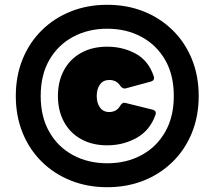

<svg xmlns="http://www.w3.org/2000/svg" viewBox="-20 -768 896 802"><path d="M428 14Q346 14 276.5 -13.5Q207 -41 155 -92Q103 -143 74.5 -213Q46 -283 46 -367Q46 -451 74.5 -521Q103 -591 155 -642Q207 -693 276.5 -720.5Q346 -748 428 -748Q510 -748 579.5 -720.5Q649 -693 701 -642Q753 -591 781.5 -521Q810 -451 810 -367Q810 -283 781.5 -213Q753 -143 701 -92Q649 -41 579.5 -13.5Q510 14 428 14ZM428 -86Q508 -86 571 -120Q634 -154 670 -217Q706 -280 706 -367Q706 -455 670 -517.5Q634 -580 571 -614Q508 -648 428 -648Q348 -648 285 -614Q222 -580 186 -517.5Q150 -455 150 -367Q150 -280 186 -217Q222 -154 285 -120Q348 -86 428 -86ZM428 -161Q365 -161 318.5 -187Q272 -213 247 -259.5Q222 -306 222 -367Q222 -428 247 -474.5Q272 -521 318.5 -547Q365 -573 428 -573Q493 -573 546.5 -544Q600 -515 622 -450Q628 -432 609 -427L506 -399Q493 -395 482 -410Q474 -423 462 -428.5Q450 -434 437 -434Q411 -434 397.5 -415Q384 -396 384 -367Q384 -338 397.5 -319Q411 -300 437 -300Q449 -300 461 -305.5Q473 -311 482 -326Q491 -342 504 -338L617 -310Q636 -305 629 -287Q606 -223 550.5 -192Q495 -161 428 -161Z"/></svg>

Font: LINE Seed Sans Heavy
Style: Regular
Weight: 900
Designer: LINE VX Design & Dalton Maag Ltd & Sandoll Inc
Foundry: Dalton Maag Ltd
Version: Version 1.003